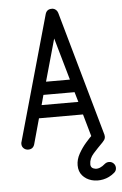

<svg xmlns="http://www.w3.org/2000/svg" viewBox="-57 -703 583 921"><g transform="rotate(-5 234.0 -243.0)"><path d="M427 -39Q428 -35 428 -30Q428 -18 419 -9Q410 0 398 0Q375 0 368 -22L333 -145H121L87 -22Q80 0 57 0Q44 0 35 -8.5Q26 -17 26 -30Q26 -36 28 -41L197 -641Q204 -663 227 -663Q229 -663 231 -663Q232 -663 233 -663Q251 -659 257 -641ZM170 -317H285L227 -520ZM139 -207H316L302 -255H152ZM417 100Q426 93 437 93Q450 93 459 102Q468 111 468 124Q468 138 457 147Q432 168 402.5 174Q373 180 346.5 172.5Q320 165 303 145.5Q286 126 286 96Q286 68 301 41Q316 14 336 -9Q356 -32 372 -47Q380 -55 393 -55Q405 -55 414 -46Q423 -37 423 -25Q423 -11 413 -2Q389 22 368 45.5Q347 69 347 96Q347 116 369 119.5Q391 123 417 100Z"/></g></svg>

Font: Libertine Sup Medium
Style: Regular
Weight: 500
Designer: Bastien Sozeau
Foundry: NBR — Bastien Sozeau
Version: Version 2.003; ttfautohint (v1.8.4.7-5d5b);gftools[0.9.33]